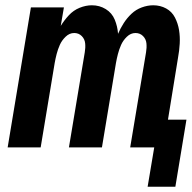

<svg xmlns="http://www.w3.org/2000/svg" viewBox="-20 -558 726 727"><path d="M644 149 686 -105H616L654 -339Q659 -366 660.5 -392.5Q662 -419 658 -444Q654 -469 642.5 -491.5Q631 -514 609 -526Q587 -538 560 -538Q539 -538 517 -530Q495 -522 478 -506Q461 -490 448.5 -470.5Q436 -451 427 -430Q425 -458 414.5 -483.5Q404 -509 380.5 -523.5Q357 -538 328 -538Q305 -538 281.5 -528.5Q258 -519 240.5 -500Q223 -481 210 -460L222 -530H97L9 0H134L187 -319Q190 -336 194.5 -353.5Q199 -371 206.5 -388Q214 -405 228.5 -419Q243 -433 261 -433Q278 -433 289.5 -421.5Q301 -410 302.5 -393.5Q304 -377 301 -360L241 0H366L419 -319Q422 -336 426.5 -353.5Q431 -371 438.5 -388Q446 -405 460.5 -419Q475 -433 493 -433Q510 -433 521.5 -421.5Q533 -410 534.5 -393.5Q536 -377 533 -360L473 0H564L539 149Z"/></svg>

Font: Iosevka Sparkle
Style: Bold Italic
Weight: 700
Italic angle: -9°
Designer: Belleve Invis
Foundry: Belleve Invis
Version: Version 4.5.0; ttfautohint (v1.8.3)